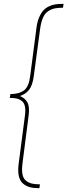

<svg xmlns="http://www.w3.org/2000/svg" viewBox="-20 -860 351 1000"><path d="M311 -839.8 308.1 -819.8Q282.2 -819.8 264.9 -816.2Q247.6 -812.5 230.7 -801.5Q213.9 -790.5 203.9 -767.8Q193.8 -745.1 189 -710L155.8 -462.9Q149.4 -415 131.3 -392.1Q113.3 -369.1 83 -359.9Q110.4 -349.6 122.8 -326.4Q135.3 -303.2 128.9 -256.8L97.2 -9.8Q92.8 24.4 96.9 46.9Q101.1 69.3 114.7 80.6Q128.4 91.8 145.3 95.9Q162.1 100.1 188 100.1L185.1 120.1H181.2Q154.8 120.1 135.3 114.7Q115.7 109.4 99.9 96.2Q84 83 78.1 57.1Q72.3 31.2 77.1 -6.8L109.9 -257.8Q113.8 -286.6 109.9 -305.4Q106 -324.2 94 -333.7Q82 -343.3 67.4 -346.7Q52.7 -350.1 30.8 -350.1L34.2 -370.1Q79.6 -370.1 105 -389.2Q130.4 -408.2 137.2 -463.9L169.9 -714.8Q173.8 -746.1 183.6 -769Q193.4 -792 205.6 -805.4Q217.8 -818.8 235.1 -826.9Q252.4 -835 269 -837.4Q285.6 -839.8 307.1 -839.8Z"/></svg>

Font: Cooper Hewitt
Style: Thin Italic
Weight: 702
Designer: Village Type and Design LLC
Foundry: Cooper Hewitt Smithsonian Design Museum
Version: 1.000